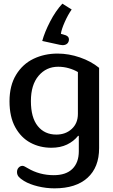

<svg xmlns="http://www.w3.org/2000/svg" viewBox="-20 -794 616 1050"><path d="M211 -570Q224 -618 254 -676Q284 -734 321 -774L372 -742Q352 -714 334 -673.5Q316 -633 313 -609L340 -601Q357 -594 357 -579Q357 -564 347.5 -555.5Q338 -547 322 -547Q317 -547 307 -549ZM112 196Q92 184 82.5 173Q73 162 73 147Q73 132 82 122.5Q91 113 103 113Q108 113 115 116.5Q122 120 132 126Q196 164 274 164Q341 164 376 129.5Q411 95 411 33V-51H407Q383 -21 346.5 -3.5Q310 14 261 14Q198 14 146.5 -13.5Q95 -41 63.5 -98Q32 -155 32 -240Q32 -326 68 -385Q104 -444 163.5 -472.5Q223 -501 295 -501Q356 -501 417 -480Q478 -459 522 -423V16Q522 121 458.5 178.5Q395 236 278 236Q232 236 187 225Q142 214 112 196ZM406 -171V-400Q384 -413 356 -421Q328 -429 298 -429Q233 -429 191 -379.5Q149 -330 149 -241Q149 -151 186.5 -104.5Q224 -58 288 -58Q339 -58 372.5 -89Q406 -120 406 -171Z"/></svg>

Font: Maitree Semibold
Style: Regular
Weight: 600
Designer: CadsonDemak Team
Foundry: CadsonDemak
Version: Version 1.000